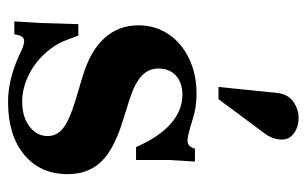

<svg xmlns="http://www.w3.org/2000/svg" viewBox="-166 -598 780 489"><g transform="rotate(90 224.5 -354.0)"><path d="M240 16Q184 16 122 -12Q106 -20 98 -22.5Q90 -25 85 -25Q78 -25 74 -19.5Q70 -14 68 0H35L39 -65L42 -163H71L82 -134Q94 -102 118.5 -76Q143 -50 175 -35Q207 -20 240 -20Q278 -20 302.5 -38.5Q327 -57 327 -85Q327 -109 306 -125Q285 -141 235 -156L175 -174Q111 -193 78 -229Q45 -265 45 -316Q45 -359 67.5 -392.5Q90 -426 129.5 -445Q169 -464 219 -464Q239 -464 256.5 -461Q274 -458 305 -448Q329 -441 339 -441Q354 -441 359 -460H392L388 -394V-310H355Q330 -368 296 -398Q262 -428 222 -428Q191 -428 173 -411.5Q155 -395 155 -367Q155 -342 173.5 -324.5Q192 -307 232 -294L289 -276Q361 -254 392.5 -221Q424 -188 424 -136Q424 -66 374.5 -25Q325 16 240 16ZM202 -520 217 -668Q220 -697 239.5 -710.5Q259 -724 281 -724Q303 -724 319.5 -712.5Q336 -701 336 -681Q336 -671 332 -659Q328 -647 317 -633L233 -520Z"/></g></svg>

Font: Baskervville SC
Style: Regular
Weight: 400
Designer: Alexis Faudot, Rémi Forte, Morgane Pierson, Rafael Ribas, Tanguy Vanlaeys, Rosalie Wagner, Thomas Huot-Marchand
Foundry: ANRT
Version: Version 1.100